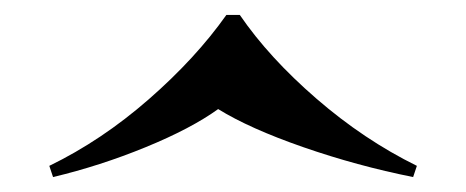

<svg xmlns="http://www.w3.org/2000/svg" viewBox="-20 -642 624 257"><path d="M538 -420 533 -405Q458 -420 386 -445Q314 -470 272 -496Q236 -470 175 -445Q114 -420 51 -405L46 -420Q116 -454 179 -509Q242 -564 283 -622H301Q340 -565 403.5 -510Q467 -455 538 -420Z"/></svg>

Font: Playfair Display SC Black
Style: Regular
Weight: 900
Designer: Claus Eggers Sørensen
Foundry: Claus Eggers Sørensen
Version: Version 1.200; ttfautohint (v1.6)